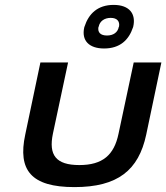

<svg xmlns="http://www.w3.org/2000/svg" viewBox="-20 -755 679 784"><path d="M83 -205C52 -60 107 9 284 9C461 9 546 -60 577 -205L639 -500H526L464 -209C446 -122 399 -81 304 -81C208 -81 178 -122 196 -209L258 -500H145ZM324 -643C312 -589 344 -557 405 -557C470 -557 506 -592 523 -643L524 -646C536 -698 509 -735 444 -735C379 -735 342 -699 325 -646ZM382 -645 383 -646C387 -668 406 -682 432 -682C458 -682 470 -668 466 -646L465 -645C461 -623 443 -610 417 -610C390 -610 378 -623 382 -645Z"/></svg>

Font: LT Wave Medium
Style: Italic
Weight: 500
Designer: Daniel Lyons
Version: Version 2.5 (Glyphs App)